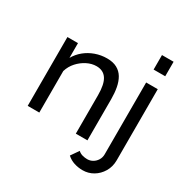

<svg xmlns="http://www.w3.org/2000/svg" viewBox="-201 -903 1229 1261"><g transform="rotate(30 413.5 -272.0)"><path d="M524 0H436V-292Q436 -375 410.5 -413.5Q385 -452 333 -452Q297 -452 261.5 -434Q226 -416 198.5 -385.5Q171 -355 159 -315V0H71V-522H151V-410Q172 -447 205 -474Q238 -501 280 -516Q322 -531 368 -531Q413 -531 443.5 -514.5Q474 -498 491.5 -468.5Q509 -439 516.5 -399Q524 -359 524 -312ZM594 186Q560 186 529 176Q498 166 474 144L515 85Q529 98 547.5 103Q566 108 584 108Q606 108 625 97Q644 86 656 66.5Q668 47 668 23V-522H756V17Q756 66 733 104.5Q710 143 673.5 164.5Q637 186 594 186ZM668 -620V-730H756V-620Z"/></g></svg>

Font: Raleway Thin Medium
Style: Regular
Weight: 500
Version: Version 4.026